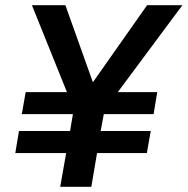

<svg xmlns="http://www.w3.org/2000/svg" viewBox="-20 -720 723 740"><path d="M39 -130 53 -215H250L261 -280H64L79 -365H238L103 -700H232L338 -403L547 -700H683L434 -365H586L572 -280H380L368 -215H561L546 -130H354L332 0H212L235 -130Z"/></svg>

Font: Jost* Medium
Style: Italic
Weight: 500
Italic angle: -10°
Version: Version 3.7